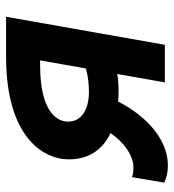

<svg xmlns="http://www.w3.org/2000/svg" viewBox="10 -568 567 626"><g transform="rotate(-90 293.0 -254.5)"><path d="M318.4 -150.9C334.5 -151.4 350.1 -152.3 365.2 -155.3L337.9 0H460.4L551.8 -517.6H420.9C165 -517.6 86.9 -400.4 86.9 -313C86.9 -251 115.7 -204.1 172.4 -177.2C143.1 -133.3 98.6 -102.5 61.5 -102.5C54.2 -102.5 40 -103 28.8 -106.9L11.2 -2C27.8 5.4 43 9.8 67.9 9.8C154.8 9.8 231 -64.9 275.4 -152.3C289.1 -151.4 303.2 -150.9 318.4 -150.9ZM383.3 -257.8C356.4 -249.5 330.6 -248 310.5 -247.6C252.4 -246.6 210 -269.5 210 -315.9C210 -344.2 231 -406.7 394.5 -406.7H409.7Z"/></g></svg>

Font: Cascadia Code SemiBold
Style: Italic
Weight: 600
Italic angle: -10°
Monospace: yes
Designer: Aaron Bell
Foundry: Saja Typeworks
Version: Version 2404.023